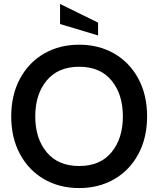

<svg xmlns="http://www.w3.org/2000/svg" viewBox="-20 -941 804 975"><path d="M37 -350Q37 -459 81.5 -541.5Q126 -624 204 -669Q282 -714 382 -714Q482 -714 560 -669Q638 -624 682.5 -541.5Q727 -459 727 -350Q727 -241 682.5 -158.5Q638 -76 560 -31Q482 14 382 14Q282 14 204 -31Q126 -76 81.5 -158.5Q37 -241 37 -350ZM604 -350Q604 -462 546.5 -532Q489 -602 382 -602Q275 -602 217 -532Q159 -462 159 -350Q159 -238 217 -168Q275 -98 382 -98Q489 -98 546.5 -168Q604 -238 604 -350ZM285 -819V-921L478 -826V-761Z"/></svg>

Font: Cabin SemiBold
Style: Regular
Weight: 600
Designer: Pablo Impallari
Foundry: Pablo Impallari. http://www.impallari.com Igino Marini. http://www.ikern.com
Version: Version 2.001